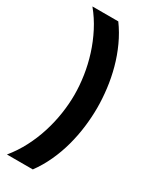

<svg xmlns="http://www.w3.org/2000/svg" viewBox="-218 -760 767 958"><g transform="rotate(30 165.0 -280.5)"><path d="M9 146Q46 101 73 49Q100 -3 117.5 -58.5Q135 -114 143.5 -170.5Q152 -227 152 -280Q152 -333 143.5 -389.5Q135 -446 117.5 -501.5Q100 -557 73 -609.5Q46 -662 9 -707H158Q191 -662 215 -609.5Q239 -557 254 -501.5Q269 -446 276 -389.5Q283 -333 283 -280Q283 -227 276 -170.5Q269 -114 254 -58.5Q239 -3 215 49Q191 101 158 146Z"/></g></svg>

Font: CyStack Display
Style: Bold
Weight: 700
Designer: Weizhong Zhang
Foundry: 本地遙控
Version: Version 1.000;Glyphs 3.1.2 (3151)